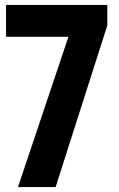

<svg xmlns="http://www.w3.org/2000/svg" viewBox="-20 -760 484 780"><path d="M53 0 258 -610.5H4.5V-740H416V-657L206 0Z"/></svg>

Font: Encode Sans Cnd
Style: Bold
Weight: 700
Width: 3
Designer: Multiple Designers
Foundry: Impallari Type
Version: Version 3.002; ttfautohint (v1.8.3) -l 8 -r 50 -G 200 -x 14 